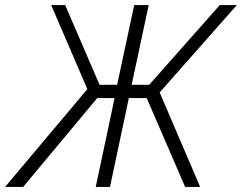

<svg xmlns="http://www.w3.org/2000/svg" viewBox="-69 -734 950 754"><path d="M-49 0 274 -384 132 -714H187L322 -401H391L458 -714H515L448 -401H517L794 -714H861L558 -371L717 0H658L507 -349H437L363 0H307L381 -349H313L22 0Z"/></svg>

Font: Noto Sans Light
Style: Italic
Weight: 300
Italic angle: -12°
Designer: Monotype Design Team
Foundry: Monotype Imaging Inc.
Version: Version 2.013; ttfautohint (v1.8.4.7-5d5b)